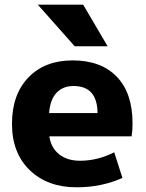

<svg xmlns="http://www.w3.org/2000/svg" viewBox="-20 -787 620 817"><path d="M334 -767 438 -590H298L141 -767ZM189 -306H395Q394 -421 293 -421Q247 -421 220 -391.5Q193 -362 189 -306ZM190 -207Q197 -158 231.5 -130.5Q266 -103 321 -103Q395 -103 466 -139L501 -30Q412 10 306 10Q182 10 106.5 -63Q31 -136 31 -260Q31 -385 101 -457.5Q171 -530 289 -530Q410 -530 477 -460.5Q544 -391 544 -262Q544 -231 540 -207Z"/></svg>

Font: Mplus 1p ExtraBold
Style: Regular
Weight: 800
Version: Version 1.061